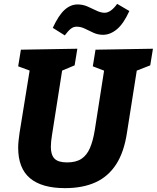

<svg xmlns="http://www.w3.org/2000/svg" viewBox="-20 -959 811 993"><path d="M474 -702 771 -707 757 -621 670 -587 690 -611 637 -275Q622 -173 581 -109.5Q540 -46 474 -16Q408 14 316 14Q196 14 135 -37.5Q74 -89 74 -195Q74 -212 76 -231Q78 -250 81 -271L136 -611L150 -588L74 -616L88 -702L380 -707L366 -621L285 -587L304 -611L249 -261Q246 -243 244.5 -227.5Q243 -212 243 -199Q243 -158 262 -138.5Q281 -119 327 -119Q373 -119 401 -137.5Q429 -156 445 -193Q461 -230 470 -285L521 -611L538 -586L460 -616ZM315 -776 253 -815Q283 -880 314 -908Q345 -936 381 -936Q409 -936 433.5 -925Q458 -914 480 -903.5Q502 -893 521 -893Q553 -893 586 -939L649 -902Q619 -836 584.5 -807.5Q550 -779 513 -779Q487 -779 463.5 -789.5Q440 -800 419.5 -810.5Q399 -821 376 -821Q360 -821 346.5 -810.5Q333 -800 315 -776Z"/></svg>

Font: Bitter Thin ExtraBold
Style: Italic
Weight: 800
Italic angle: -9°
Version: Version 2.002